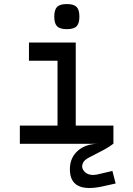

<svg xmlns="http://www.w3.org/2000/svg" viewBox="-20 -710 658 948"><path d="M358 -580Q344 -566 310 -566Q276 -566 262 -580Q248 -594 248 -628Q248 -662 262 -676Q276 -690 310 -690Q344 -690 358 -676Q372 -662 372 -628Q372 -594 358 -580ZM535 134 551 196 488 210Q325 246 325 126Q325 69 364 34.5Q403 0 466 0H78V-90H264V-410H123V-500H354V-90H540V0H539Q513 20 477 38Q441 56 419 68Q397 80 391 92Q377 119 400 140Q423 161 467 150Z"/></svg>

Font: Hermit
Style: Regular
Weight: 400
Designer: Pablo Caro
Version: Version 2.000;PS 002.000;hotconv 1.0.88;makeotf.lib2.5.64775